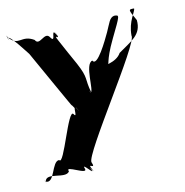

<svg xmlns="http://www.w3.org/2000/svg" viewBox="-81 -612 791 823"><g transform="rotate(-10 314.5 -201.0)"><path d="M424 -458C409 -426 358 -318 341 -350C305 -341 326 -218 310 -216C292 -248 330 -184 313 -216C294 -282 312 -277 274 -348C256 -380 229 -429 212 -461C191 -499 226 -454 209 -489C193 -522 225 -460 206 -491C188 -519 203 -446 180 -480C160 -510 130 -448 113 -480C59 -512 43 -464 2 -510C-16 -542 17 -475 0 -507C6 -525 79 -425 80 -425C80 -425 239 -142 222 -174C208 -200 255 -123 241 -154C225 -187 260 -126 241 -157C220 -190 240 -111 222 -138C202 -169 144 77 127 45C93 45 93 144 53 126C35 94 71 160 54 128C59 83 142 132 160 100C142 68 243 133 229 100C216 69 270 138 256 110C238 78 276 140 259 108C239 72 279 117 262 79C247 46 542 -394 525 -426C524 -489 558 -525 556 -539C531 -539 529 -540 559 -488C566 -422 518 -403 462 -362C440 -321 373 -320 398 -320C414 -320 396 -329 444 -428C490 -523 491 -523 466 -523C445 -518 442 -497 424 -458Z"/></g></svg>

Font: Hussar Przerywany
Style: Regular
Weight: 400
Foundry: Cannot Into Space Fonts
Version: Version 0.982